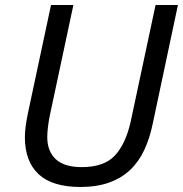

<svg xmlns="http://www.w3.org/2000/svg" viewBox="-20 -734 728 764"><path d="M79 -188Q79 -225 91 -283L183 -714H272L179 -278Q174 -255 171 -230Q168 -205 168 -189Q168 -132 202 -100.5Q236 -69 305 -69Q394 -69 437 -115Q480 -161 500 -250L599 -714H688L588 -243Q576 -184 554 -137Q532 -90 497.5 -57.5Q463 -25 414 -7.5Q365 10 300 10Q188 10 133.5 -41Q79 -92 79 -188Z"/></svg>

Font: BC Sans
Style: Italic
Weight: 400
Italic angle: -12°
Designer: Monotype Design Team
Designer: Province of B.C.
Foundry: Monotype Imaging Inc.
Version: Version 2.000;GOOG;noto-source:20170915:90ef993387c0